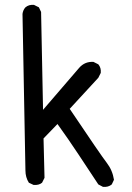

<svg xmlns="http://www.w3.org/2000/svg" viewBox="-20 -768 540 785"><path d="M401 -4 382 -14Q341 -76 300 -138Q259 -200 215 -261L158 -202L162 -41L152 -21Q139 -10 117 -12L98 -21Q84 -43 84 -71Q84 -99 72 -711Q74 -727 84 -738Q98 -750 119 -748L139 -738L148 -719L156 -319L304 -491Q327 -517 362 -515L382 -505Q394 -491 392 -470L382 -450L265 -323Q392 -134 416 -103Q440 -72 446 -33L437 -14Q423 -2 401 -4Z"/></svg>

Font: Kosefont JP
Style: Regular
Weight: 400
Designer: Nozomi Seto 瀬戸のぞみ
Version: Version 3.00;June 19, 2020